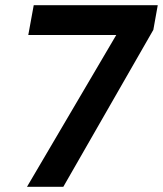

<svg xmlns="http://www.w3.org/2000/svg" viewBox="-20 -720 628 740"><path d="M84 0 428 -585H89L110 -700H588L571 -605L224 0Z"/></svg>

Font: DM Sans 9pt
Style: Bold Italic
Weight: 700
Italic angle: -10°
Version: Version 4.004;gftools[0.9.30]